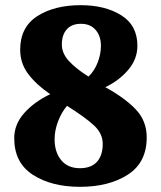

<svg xmlns="http://www.w3.org/2000/svg" viewBox="-20 -700 621 742"><path d="M387 -363Q462 -322 504.5 -277.5Q547 -233 547 -169Q547 -72 474 -25Q401 22 289 22Q179 22 107 -24.5Q35 -71 35 -166Q35 -220 74 -263.5Q113 -307 174 -336Q121 -372 89.5 -413.5Q58 -455 58 -508Q58 -595 124 -637.5Q190 -680 292 -680Q386 -680 448.5 -641Q511 -602 511 -523Q511 -472 476 -430.5Q441 -389 387 -363ZM322 -404Q345 -426 357.5 -458.5Q370 -491 370 -523Q370 -561 349.5 -584.5Q329 -608 293 -608Q257 -608 238 -586.5Q219 -565 219 -528Q219 -494 246 -464.5Q273 -435 322 -404ZM239 -291Q217 -265 204 -230Q191 -195 191 -162Q191 -112 216.5 -81Q242 -50 289 -50Q332 -50 354.5 -74.5Q377 -99 377 -144Q377 -184 343 -215.5Q309 -247 239 -291Z"/></svg>

Font: Sansita
Style: Bold
Weight: 700
Designer: Pablo Cosgaya
Foundry: Omnibus-Type
Version: Version 1.006